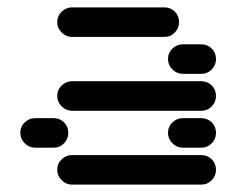

<svg xmlns="http://www.w3.org/2000/svg" viewBox="-20 -510 640 520"><path d="M135 -50Q135 -34 147 -22Q159 -10 175 -10H525Q542 -10 553.5 -22Q565 -34 565 -50Q565 -67 553.5 -78.5Q542 -90 525 -90H175Q159 -90 147 -78.5Q135 -67 135 -50ZM435 -150Q435 -134 447 -122Q459 -110 475 -110H525Q542 -110 553.5 -122Q565 -134 565 -150Q565 -167 553.5 -178.5Q542 -190 525 -190H475Q459 -190 447 -178.5Q435 -167 435 -150ZM35 -150Q35 -134 47 -122Q59 -110 75 -110H125Q142 -110 153.5 -122Q165 -134 165 -150Q165 -167 153.5 -178.5Q142 -190 125 -190H75Q59 -190 47 -178.5Q35 -167 35 -150ZM135 -250Q135 -234 147 -222Q159 -210 175 -210H525Q542 -210 553.5 -222Q565 -234 565 -250Q565 -267 553.5 -278.5Q542 -290 525 -290H175Q159 -290 147 -278.5Q135 -267 135 -250ZM435 -350Q435 -334 447 -322Q459 -310 475 -310H525Q542 -310 553.5 -322Q565 -334 565 -350Q565 -367 553.5 -378.5Q542 -390 525 -390H475Q459 -390 447 -378.5Q435 -367 435 -350ZM135 -450Q135 -434 147 -422Q159 -410 175 -410H425Q442 -410 453.5 -422Q465 -434 465 -450Q465 -467 453.5 -478.5Q442 -490 425 -490H175Q159 -490 147 -478.5Q135 -467 135 -450Z"/></svg>

Font: Matrix Sans Raster
Style: Regular
Weight: 400
Designer: Brad Neil
Version: Version 1.100